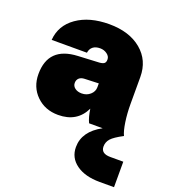

<svg xmlns="http://www.w3.org/2000/svg" viewBox="-141 -622 883 992"><g transform="rotate(20 300.0 -125.5)"><path d="M558.1 0Q509.8 25.4 493.4 43.9Q477.1 62.5 477.1 86.9Q477.1 126 528.8 126H600.1V266.1H521Q439.9 266.1 392.1 231.4Q344.2 196.8 344.2 138.2Q344.2 52.2 440.9 0H366.2Q352.5 -28.3 346.2 -73.2Q304.2 14.2 200.2 14.2Q127.9 14.2 80.6 -32.2Q33.2 -78.6 33.2 -149.9Q33.2 -299.8 192.9 -307.1L309.1 -313Q327.6 -314.5 335.2 -320.8Q342.8 -327.1 342.8 -340.8V-342.8Q342.8 -359.4 326.2 -371.6Q309.6 -383.8 288.1 -383.8Q263.2 -383.8 248.5 -372.1Q233.9 -360.4 231 -338.9H37.1Q43 -419.9 112.1 -468.5Q181.2 -517.1 290 -517.1Q400.4 -517.1 466.8 -461.9Q533.2 -406.7 533.2 -314.9V-168Q533.2 -115.7 540 -69.3Q546.9 -22.9 558.1 0ZM225.1 -170.9Q225.1 -153.8 239.7 -142.8Q254.4 -131.8 276.9 -131.8Q304.2 -131.8 323.5 -148.9Q342.8 -166 342.8 -189.9V-210.9L266.1 -208Q246.6 -207.5 235.8 -197.5Q225.1 -187.5 225.1 -170.9Z"/></g></svg>

Font: Overused Grotesk Black
Style: Regular
Weight: 900
Version: Version 0.002